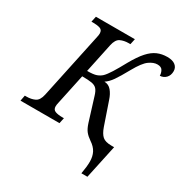

<svg xmlns="http://www.w3.org/2000/svg" viewBox="-230 -876 1180 1242"><g transform="rotate(30 360.5 -255.0)"><path d="M555 210Q565 156 565 117.5Q565 79 550 50Q535 21 500 -2Q475 -19 459.5 -38Q444 -57 432 -94L378 -268Q369 -298 356 -312.5Q343 -327 318 -331.5Q293 -336 246 -336L198 -110Q194 -94 194 -82Q194 -57 214.5 -49.5Q235 -42 266 -42H279L270 0H-21L-13 -42H0Q34 -42 61 -54.5Q88 -67 98 -114L202 -604Q206 -620 206 -632Q206 -658 186 -665Q166 -672 134 -672H121L130 -714H421L412 -672H399Q365 -672 338.5 -659.5Q312 -647 302 -600L256 -382Q303 -382 325 -390Q347 -398 363 -413Q380 -430 402 -465Q424 -500 455 -557Q491 -621 522.5 -656Q554 -691 587.5 -705.5Q621 -720 661 -720Q701 -720 721.5 -703.5Q742 -687 742 -660Q742 -629 724 -610Q706 -591 679 -590Q679 -610 669 -628Q659 -646 630 -646Q601 -646 569 -623Q537 -600 497 -528Q460 -461 437 -428Q414 -395 388 -378Q420 -377 440.5 -352.5Q461 -328 473 -291L531 -122Q546 -79 567 -60.5Q588 -42 634 -42H654L600 210Z"/></g></svg>

Font: NotoSerif-Italic
Style: Regular
Weight: 400
Italic angle: -12°
Designer: Monotype Design Team
Foundry: Monotype Imaging Inc.
Version: Version 2.007; ttfautohint (v1.8) -l 8 -r 50 -G 200 -x 14 -D